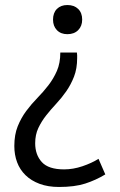

<svg xmlns="http://www.w3.org/2000/svg" viewBox="-20 -532 476 764"><path d="M286 -323Q287 -318 287 -312Q287 -306 287 -301Q287 -259 274.5 -227Q262 -195 243.5 -168.5Q225 -142 203.5 -119Q182 -96 163.5 -72.5Q145 -49 132.5 -22.5Q120 4 120 38Q120 84 146.5 113Q173 142 235 142Q271 142 308 129.5Q345 117 372 100L399 162Q361 185 319 198.5Q277 212 215 212Q171 212 137.5 199.5Q104 187 81.5 165Q59 143 48 113.5Q37 84 37 49Q37 4 50.5 -29.5Q64 -63 84.5 -90.5Q105 -118 128.5 -142Q152 -166 172.5 -192.5Q193 -219 206.5 -250Q220 -281 220 -323ZM191 -454Q191 -481 206.5 -496.5Q222 -512 248 -512Q275 -512 291 -496.5Q307 -481 307 -454Q307 -428 291 -412Q275 -396 248 -396Q222 -396 206.5 -412Q191 -428 191 -454Z"/></svg>

Font: PTSans
Style: Regular
Weight: 400
Designer: A.Korolkova, O.Umpeleva, V.Yefimov
Foundry: ParaType Ltd
Version: Version 2.003W OFL